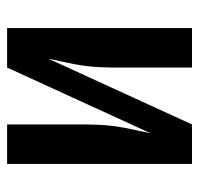

<svg xmlns="http://www.w3.org/2000/svg" viewBox="-30 -530 560 540"><g transform="rotate(90 250.0 -260.0)"><path d="M59 0V-520H170V-312Q170 -287 169 -262.5Q168 -238 164.5 -213.5Q161 -189 155.5 -165Q150 -141 145 -116L330 -520H441V0H330V-208Q330 -233 331 -257.5Q332 -282 335.5 -306.5Q339 -331 344.5 -355Q350 -379 355 -404L170 0Z"/></g></svg>

Font: Iosevka Curly
Style: Bold
Weight: 700
Monospace: yes
Designer: Belleve Invis
Foundry: Belleve Invis
Version: Version 22.1.2; ttfautohint (v1.8.4)